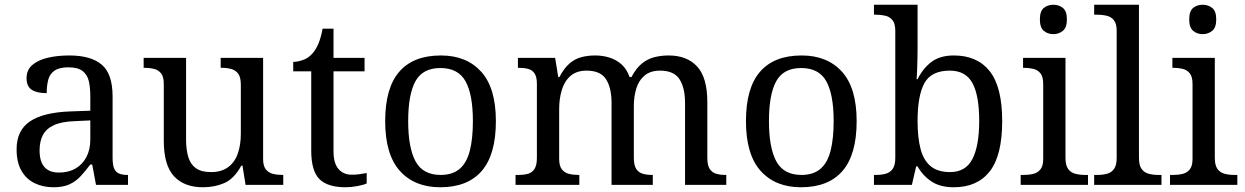

<svg xmlns="http://www.w3.org/2000/svg" viewBox="-20 -780 5253 810"><path d="M205 10Q161 10 125.5 -7.5Q90 -25 70 -60.5Q50 -96 50 -150Q50 -230 106.5 -268Q163 -306 278 -310L361 -313V-373Q361 -409 355 -436.5Q349 -464 329 -480Q309 -496 268 -496Q230 -496 210 -482Q190 -468 183.5 -443.5Q177 -419 177 -387Q135 -387 113.5 -401.5Q92 -416 92 -450Q92 -485 116.5 -506Q141 -527 182 -536.5Q223 -546 272 -546Q364 -546 409.5 -507Q455 -468 455 -373V-114Q455 -86 461 -70.5Q467 -55 481 -48.5Q495 -42 517 -42H520V0H385L369 -86H361Q340 -58 320 -36.5Q300 -15 273.5 -2.5Q247 10 205 10ZM228 -52Q269 -52 298.5 -69Q328 -86 344.5 -117.5Q361 -149 361 -191V-272L297 -269Q240 -267 207.5 -252Q175 -237 161 -210.5Q147 -184 147 -145Q147 -114 156 -93.5Q165 -73 183 -62.5Q201 -52 228 -52Z M836 10Q757 10 714 -36.5Q671 -83 671 -186V-426Q671 -456 659.5 -470.5Q648 -485 629.5 -489.5Q611 -494 589 -494H586V-536H765V-191Q765 -148 774.5 -117Q784 -86 807 -70Q830 -54 870 -54Q914 -54 942 -74.5Q970 -95 983 -131.5Q996 -168 996 -216V-422Q996 -454 985 -469Q974 -484 955.5 -489Q937 -494 914 -494H911V-536H1090V-109Q1090 -80 1101.5 -65.5Q1113 -51 1131.5 -46.5Q1150 -42 1172 -42H1175V0H1016L1003 -81H998Q967 -25 926 -7.5Q885 10 836 10Z M1438 10Q1362 10 1327.5 -24.5Q1293 -59 1293 -145V-479H1217V-519Q1235 -519 1257 -526.5Q1279 -534 1295 -551Q1312 -569 1323 -595Q1334 -621 1341 -659H1387V-536H1518V-479H1387V-142Q1387 -91 1408 -67Q1429 -43 1463 -43Q1481 -43 1496 -45Q1511 -47 1527 -50V-6Q1514 0 1488 5Q1462 10 1438 10Z M1837 10Q1729 10 1667 -59Q1605 -128 1605 -269Q1605 -409 1664.5 -477.5Q1724 -546 1840 -546Q1948 -546 2010 -477.5Q2072 -409 2072 -269Q2072 -128 2012.5 -59Q1953 10 1837 10ZM1839 -42Q1889 -42 1919 -67.5Q1949 -93 1962 -144Q1975 -195 1975 -269Q1975 -381 1944 -437Q1913 -493 1838 -493Q1763 -493 1732.5 -437Q1702 -381 1702 -269Q1702 -157 1733 -99.5Q1764 -42 1839 -42Z M2155 0V-42H2168Q2191 -42 2208 -47Q2225 -52 2235 -67.5Q2245 -83 2245 -114V-426Q2245 -456 2235 -470.5Q2225 -485 2207.5 -489.5Q2190 -494 2168 -494H2165V-536H2322L2335 -455H2340Q2360 -493 2383 -512.5Q2406 -532 2433 -539Q2460 -546 2491 -546Q2523 -546 2551.5 -537Q2580 -528 2602 -508.5Q2624 -489 2636 -455H2644Q2664 -493 2688.5 -512.5Q2713 -532 2741.5 -539Q2770 -546 2801 -546Q2878 -546 2921 -499.5Q2964 -453 2964 -350V-114Q2964 -83 2974 -67.5Q2984 -52 3001.5 -47Q3019 -42 3041 -42H3044V0H2870V-345Q2870 -410 2846.5 -446Q2823 -482 2765 -482Q2724 -482 2699.5 -461.5Q2675 -441 2664.5 -407Q2654 -373 2654 -333V-114Q2654 -83 2664 -67.5Q2674 -52 2691.5 -47Q2709 -42 2731 -42H2734V0H2560V-345Q2560 -410 2536.5 -446Q2513 -482 2455 -482Q2412 -482 2386.5 -459.5Q2361 -437 2350 -400Q2339 -363 2339 -320V-109Q2339 -80 2350.5 -65.5Q2362 -51 2380.5 -46.5Q2399 -42 2421 -42H2424V0Z M3359 10Q3251 10 3189 -59Q3127 -128 3127 -269Q3127 -409 3186.5 -477.5Q3246 -546 3362 -546Q3470 -546 3532 -477.5Q3594 -409 3594 -269Q3594 -128 3534.5 -59Q3475 10 3359 10ZM3361 -42Q3411 -42 3441 -67.5Q3471 -93 3484 -144Q3497 -195 3497 -269Q3497 -381 3466 -437Q3435 -493 3360 -493Q3285 -493 3254.5 -437Q3224 -381 3224 -269Q3224 -157 3255 -99.5Q3286 -42 3361 -42Z M4004 10Q3946 10 3909.5 -14.5Q3873 -39 3851 -78H3845L3827 0H3667V-42H3675Q3698 -42 3716.5 -47Q3735 -52 3746 -67.5Q3757 -83 3757 -114V-650Q3757 -680 3745.5 -694.5Q3734 -709 3715.5 -713.5Q3697 -718 3675 -718H3667V-760H3851V-576Q3851 -559 3850.5 -532.5Q3850 -506 3849 -481.5Q3848 -457 3847 -446H3851Q3874 -492 3910 -519Q3946 -546 4004 -546Q4103 -546 4155.5 -479.5Q4208 -413 4208 -269Q4208 -124 4155.5 -57Q4103 10 4004 10ZM3988 -54Q4054 -54 4082.5 -109.5Q4111 -165 4111 -270Q4111 -377 4082.5 -429.5Q4054 -482 3987 -482Q3909 -482 3880 -429.5Q3851 -377 3851 -269Q3851 -200 3863.5 -152Q3876 -104 3906 -79Q3936 -54 3988 -54Z M4286 0V-42H4299Q4321 -42 4339.5 -46.5Q4358 -51 4369.5 -65.5Q4381 -80 4381 -109V-426Q4381 -456 4369.5 -470.5Q4358 -485 4339.5 -489.5Q4321 -494 4299 -494H4296V-536H4475V-114Q4475 -83 4486 -67.5Q4497 -52 4516 -47Q4535 -42 4557 -42H4570V0ZM4424 -636Q4400 -636 4383.5 -650Q4367 -664 4367 -698Q4367 -733 4383.5 -746.5Q4400 -760 4424 -760Q4447 -760 4464 -746.5Q4481 -733 4481 -698Q4481 -664 4464 -650Q4447 -636 4424 -636Z M4596 0V-42H4609Q4632 -42 4650.5 -47Q4669 -52 4680 -67.5Q4691 -83 4691 -114V-650Q4691 -680 4679.5 -694.5Q4668 -709 4649.5 -713.5Q4631 -718 4609 -718H4596V-760H4785V-114Q4785 -83 4796 -67.5Q4807 -52 4826 -47Q4845 -42 4867 -42H4880V0Z M4916 0V-42H4929Q4951 -42 4969.5 -46.5Q4988 -51 4999.5 -65.5Q5011 -80 5011 -109V-426Q5011 -456 4999.5 -470.5Q4988 -485 4969.5 -489.5Q4951 -494 4929 -494H4926V-536H5105V-114Q5105 -83 5116 -67.5Q5127 -52 5146 -47Q5165 -42 5187 -42H5200V0ZM5054 -636Q5030 -636 5013.5 -650Q4997 -664 4997 -698Q4997 -733 5013.5 -746.5Q5030 -760 5054 -760Q5077 -760 5094 -746.5Q5111 -733 5111 -698Q5111 -664 5094 -650Q5077 -636 5054 -636Z"/></svg>

Font: Noto Serif Tibetan
Style: Regular
Weight: 400
Designer: Monotype Design Team
Foundry: Monotype Imaging Inc.
Version: Version 2.103